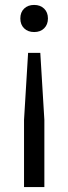

<svg xmlns="http://www.w3.org/2000/svg" viewBox="-20 -569 277 779"><path d="M118.5 -549Q143.5 -549 159 -534Q174.5 -519 174.5 -494Q174.5 -469.5 159.2 -454.2Q144 -439 118.5 -439Q93.5 -439 78 -454Q62.5 -469 62.5 -494Q62.5 -519.5 78 -534.2Q93.5 -549 118.5 -549ZM94 -354.5H143.5L160 -82.5V190H77.5V-82.5Z"/></svg>

Font: Encode Sans SemiCondensed SemiCondensed
Style: Regular
Weight: 400
Width: 4
Designer: Multiple Designers
Foundry: Impallari Type
Version: Version 3.000; ttfautohint (v1.8.3) -l 8 -r 50 -G 200 -x 14 